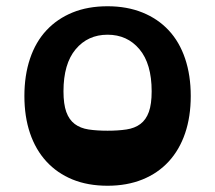

<svg xmlns="http://www.w3.org/2000/svg" viewBox="-20 -580 688 614"><path d="M324 14Q261 14 212 -6Q163 -26 128.5 -63.5Q94 -101 76 -154Q58 -207 58 -273Q58 -339 76 -392.5Q94 -446 128.5 -483Q163 -520 212 -540Q261 -560 324 -560Q386 -560 435.5 -540Q485 -520 519.5 -483Q554 -446 572 -392.5Q590 -339 590 -273Q590 -207 572 -154Q554 -101 519.5 -63.5Q485 -26 435.5 -6Q386 14 324 14ZM324 -469Q261 -469 222 -422.5Q183 -376 183 -288Q183 -247 192 -222Q201 -197 219 -183.5Q237 -170 263 -166Q289 -162 324 -162Q358 -162 384.5 -166Q411 -170 429 -183.5Q447 -197 456 -222Q465 -247 465 -288Q465 -376 426 -422.5Q387 -469 324 -469Z"/></svg>

Font: OpenDyslexic3
Style: Bold
Weight: 700
Designer: Abelardo Gonzalez
Version: Version 1.000;PS 001.001;hotconv 1.0.56